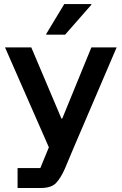

<svg xmlns="http://www.w3.org/2000/svg" viewBox="-20 -736 606 956"><path d="M67.5 200V100.8H180.8L223.3 -2.5L5 -500H135.8L285.8 -145.8H290L435 -500H560.8L346.7 0L303.3 103.3Q283.3 149.2 259.6 174.6Q235.8 200 184.2 200ZM210 -563.3V-566.7L300 -715.8H435V-712.5L304.2 -563.3Z"/></svg>

Font: Funnel Display Light SemiBold
Style: Regular
Weight: 600
Version: Version 1.000